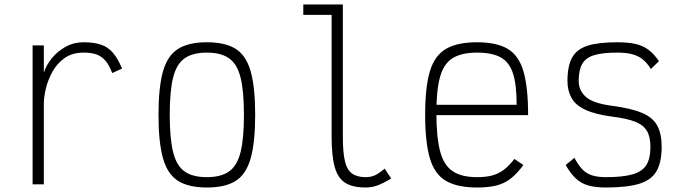

<svg xmlns="http://www.w3.org/2000/svg" viewBox="-20 -820 3040 854"><path d="M125 0V-618H175V-497Q186 -531 211 -561.5Q236 -592 272 -612Q308 -632 352 -632Q398 -632 429 -621.5Q460 -611 482 -585.5Q504 -560 523 -515L479 -495Q466 -530 449.5 -549.5Q433 -569 410 -577.5Q387 -586 352 -586Q301 -586 267 -561.5Q233 -537 213 -500.5Q193 -464 184 -426Q175 -388 175 -360V0Z M900 14Q819 14 772 -15.5Q725 -45 705 -116Q685 -187 685 -309Q685 -432 705 -502.5Q725 -573 772 -602.5Q819 -632 900 -632Q982 -632 1028.5 -602.5Q1075 -573 1095 -502.5Q1115 -432 1115 -309Q1115 -187 1095 -116Q1075 -45 1028.5 -15.5Q982 14 900 14ZM900 -32Q963 -32 999 -57.5Q1035 -83 1050 -143.5Q1065 -204 1065 -309Q1065 -415 1050 -475Q1035 -535 999 -560.5Q963 -586 900 -586Q837 -586 801 -560.5Q765 -535 750 -475Q735 -415 735 -309Q735 -204 750 -143.5Q765 -83 801 -57.5Q837 -32 900 -32Z M1606 14Q1549 14 1516 -6.5Q1483 -27 1469 -76.5Q1455 -126 1455 -211V-754H1329V-800H1505V-211Q1505 -143 1514 -104Q1523 -65 1545.5 -48.5Q1568 -32 1606 -32Q1629 -32 1647 -40Q1665 -48 1691 -70L1720 -26Q1683 -4 1658.5 5Q1634 14 1606 14Z M2102 14Q2014 14 1963.5 -15.5Q1913 -45 1892 -116Q1871 -187 1871 -309Q1871 -432 1892 -502.5Q1913 -573 1963.5 -602.5Q2014 -632 2102 -632Q2189 -632 2238.5 -602.5Q2288 -573 2308.5 -502Q2329 -431 2329 -308H1900V-354H2278Q2278 -442 2262 -492.5Q2246 -543 2207.5 -564.5Q2169 -586 2102 -586Q2033 -586 1993.5 -561.5Q1954 -537 1937.5 -478.5Q1921 -420 1921 -318Q1921 -210 1937.5 -147.5Q1954 -85 1993.5 -58.5Q2033 -32 2102 -32Q2141 -32 2169 -39.5Q2197 -47 2220.5 -64.5Q2244 -82 2268 -113L2308 -86Q2280 -48 2252 -26Q2224 -4 2188.5 5Q2153 14 2102 14Z M2675 14Q2629 14 2597 5Q2565 -4 2541.5 -26Q2518 -48 2496 -86L2535 -118Q2552 -86 2570 -67Q2588 -48 2613.5 -40Q2639 -32 2675 -32Q2750 -32 2793.5 -44.5Q2837 -57 2855 -86Q2873 -115 2873 -167Q2873 -211 2857.5 -237.5Q2842 -264 2805.5 -278.5Q2769 -293 2705 -301Q2628 -311 2584 -331.5Q2540 -352 2522 -384.5Q2504 -417 2504 -460Q2504 -526 2524.5 -563.5Q2545 -601 2593 -616.5Q2641 -632 2725 -632Q2774 -632 2807 -624.5Q2840 -617 2864.5 -598.5Q2889 -580 2911 -548L2875 -513Q2858 -541 2838 -556.5Q2818 -572 2791.5 -579Q2765 -586 2725 -586Q2660 -586 2622.5 -574.5Q2585 -563 2569.5 -535.5Q2554 -508 2554 -460Q2554 -417 2586.5 -388.5Q2619 -360 2705 -349Q2788 -338 2835.5 -318Q2883 -298 2903 -262Q2923 -226 2923 -167Q2923 -98 2900 -58.5Q2877 -19 2823 -2.5Q2769 14 2675 14Z"/></svg>

Font: Victor Mono Thin Thin
Style: Regular
Weight: 250
Monospace: yes
Version: Version 1.561;gftools[0.9.30]